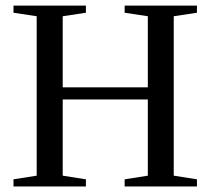

<svg xmlns="http://www.w3.org/2000/svg" viewBox="-20 -675 762 695"><path d="M28.8 0V-25.9L112.8 -39.1V-616.2L28.8 -628.9V-654.8H291V-628.9L207 -616.2V-358.9H515.1V-616.2L431.2 -628.9V-654.8H692.9V-628.9L608.9 -616.2V-39.1L692.9 -25.9V0H431.2V-25.9L515.1 -39.1V-314.9H207V-39.1L291 -25.9V0Z"/></svg>

Font: Tinos
Style: Regular
Weight: 400
Designer: Steve Matteson
Foundry: Monotype Imaging Inc.
Version: Version 1.23